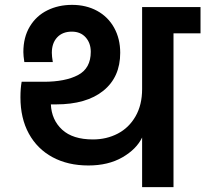

<svg xmlns="http://www.w3.org/2000/svg" viewBox="-20 -769 844 789"><path d="M804 -740V-632H693V0H564V-204Q541 -156 483 -122.5Q425 -89 343 -89Q259 -89 196 -123Q133 -157 98.5 -220Q64 -283 64 -369Q64 -406 69 -433H160Q248 -433 300.5 -460.5Q353 -488 353 -556Q353 -592 332 -615.5Q311 -639 275 -639Q237 -639 215 -615.5Q193 -592 193 -552Q193 -538 197 -514H80Q76 -540 76 -555Q76 -616 102.5 -660Q129 -704 174.5 -726.5Q220 -749 276 -749Q334 -749 379 -724.5Q424 -700 449 -655Q474 -610 474 -552Q474 -452 404.5 -396Q335 -340 210 -340H189Q192 -276 235.5 -236Q279 -196 362 -196Q418 -196 464 -220Q510 -244 537 -291Q564 -338 564 -403V-740Z"/></svg>

Font: MSTAGE SemiBold
Style: Regular
Weight: 600
Designer: Ninad Kale (Devanagari), Jonny Pinhorn (Latin)
Foundry: Indian Type Foundry
Version: 4.004